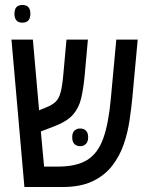

<svg xmlns="http://www.w3.org/2000/svg" viewBox="-20 -751 593 771"><path d="M78 0 26 -592H112L137 -308L166 -320Q191 -330 204 -343Q217 -356 223.5 -380.5Q230 -405 234 -449L247 -592H333L320 -448Q315 -395 306 -356.5Q297 -318 273.5 -291Q250 -264 201 -245L144 -223L157 -82H212Q287 -82 330 -108.5Q373 -135 394.5 -195Q416 -255 425 -354L447 -592H533L511 -354Q507 -314 500 -266.5Q493 -219 477 -172Q461 -125 431 -86Q401 -47 352.5 -23.5Q304 0 231 0ZM270 -200Q270 -218 279 -226.5Q288 -235 302 -235Q316 -235 325 -226.5Q334 -218 334 -200Q334 -182 325 -173Q316 -164 302 -164Q288 -164 279 -172.5Q270 -181 270 -200ZM70 -660Q38 -660 38 -696Q38 -731 70 -731Q102 -731 102 -696Q102 -660 70 -660Z"/></svg>

Font: Noto Sans Hebrew Condensed
Style: Regular
Weight: 400
Width: 3
Designer: Monotype Design Team
Foundry: Monotype Imaging Inc.
Version: Version 2.004; ttfautohint (v1.8.4.7-5d5b)